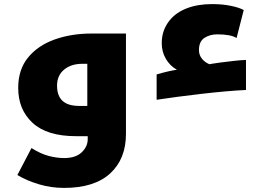

<svg xmlns="http://www.w3.org/2000/svg" viewBox="-20 -666 1271 939"><path d="M746 -302Q777 -311 801 -316.5Q825 -322 845 -325Q811 -344 791 -378.5Q771 -413 771 -455Q771 -520 811 -568Q841 -605 894 -625.5Q947 -646 1018 -646Q1068 -646 1109 -637.5Q1150 -629 1172 -617L1137 -480Q1109 -498 1043 -498Q1006 -498 979.5 -480.5Q953 -463 953 -421Q953 -397 967.5 -379Q982 -361 1004 -352L1022 -355Q1032 -357 1060 -360.5Q1088 -364 1122 -368Q1156 -372 1183 -373V-226Q1139 -224 1082.5 -219Q1026 -214 965.5 -207Q905 -200 848 -192.5Q791 -185 746 -178ZM293 253Q230 253 171 235.5Q112 218 65 190L134 58Q180 87 219.5 97Q259 107 294 107Q350 107 379.5 79Q409 51 409 15V0H352Q210 0 139.5 -65Q69 -130 69 -236Q69 -326 117.5 -385Q166 -444 247.5 -473Q329 -502 428 -502H596V-11Q596 111 519 182Q442 253 293 253ZM407 -148V-354H383Q328 -354 293.5 -325.5Q259 -297 259 -247Q259 -198 285.5 -173Q312 -148 368 -148Z"/></svg>

Font: Noto Kufi Arabic Black
Style: Regular
Weight: 900
Designer: Monotype Design Team, David Williams, Khaled Hosny
Foundry: Google LLC
Version: Version 2.109; ttfautohint (v1.8.4.7-5d5b)